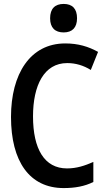

<svg xmlns="http://www.w3.org/2000/svg" viewBox="-20 -947 540 977"><path d="M304 -782C348 -782 372 -807 372 -854C372 -903 348 -927 304 -927C260 -927 235 -903 235 -854C235 -806 260 -782 304 -782ZM304 10C362 10 411 1 455 -21V-123C412 -104 370 -90 321 -90C206 -90 148 -189 148 -355C148 -512 204 -626 322 -626C365 -626 405 -614 442 -591L479 -683C430 -710 378 -726 312 -726C133 -726 36 -570 36 -352C36 -126 130 10 304 10Z"/></svg>

Font: Noto Sans Mono ExtraCondensed SemiBold
Style: Regular
Weight: 600
Width: 2
Designer: Monotype Design Team
Foundry: Monotype Imaging Inc.
Version: Version 2.014